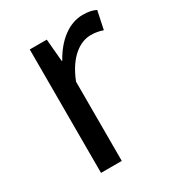

<svg xmlns="http://www.w3.org/2000/svg" viewBox="-140 -645 671 732"><g transform="rotate(-30 195.0 -278.5)"><path d="M92.1 0H183.5V-348.8C219.8 -441.5 275.1 -474.6 320.2 -474.6C342.7 -474.6 354.8 -471.8 373.4 -465.6L390.2 -545.4C373 -553.6 356.4 -556.8 332.2 -556.8C271.5 -556.8 215.8 -513.1 178.1 -444.4H175.7L167 -543.4H92.1Z"/></g></svg>

Font: Source Han Sans JP VF
Style: Regular
Weight: 250
Designer: Ryoko NISHIZUKA 西塚涼子 (kana, bopomofo & ideographs); Paul D. Hunt (Latin, Greek & Cyrillic); Sandoll Communications 산돌커뮤니
Foundry: Adobe
Version: Version 2.004;hotconv 1.0.118;makeotfexe 2.5.65603